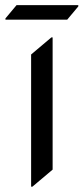

<svg xmlns="http://www.w3.org/2000/svg" viewBox="-20 -701 323 741"><path d="M43.9 -681.2H282.2V-676.3L239.3 -625H1V-629.9ZM100.1 19.5V-490.7L178.2 -556.6H183.1V-46.4L105 19.5Z"/></svg>

Font: Gothica
Style: Book
Weight: 400
Designer: Wojciech Kalinowski "wmk69" (wmk69@o2.pl)
Foundry: Wojciech Kalinowski "wmk69" (wmk69@o2.pl)
Version: Version 2.1.0; 2021-05-14